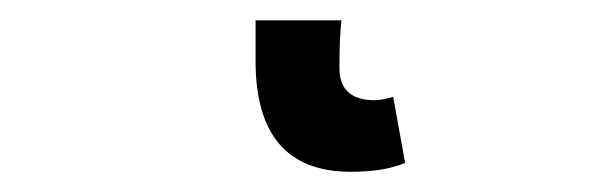

<svg xmlns="http://www.w3.org/2000/svg" viewBox="-20 38 589 190"><path d="M327.1 208Q232.9 208 232.9 98.1V58.1H317.9Q315.9 74.2 315.9 105.5Q315.9 136.7 350.1 137.2Q357.9 137.2 369.1 133.8L380.9 199.2Q360.4 208 327.1 208Z"/></svg>

Font: SourceSansPro-Semibold
Style: Regular
Weight: 600
Designer: Paul D. Hunt
Foundry: Adobe Systems Incorporated
Version: Version 2.020;PS 2.0;hotconv 1.0.86;makeotf.lib2.5.63406